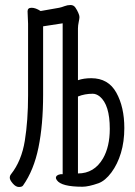

<svg xmlns="http://www.w3.org/2000/svg" viewBox="-20 -733 540 766"><path d="M207 -14Q203 -20 203 -23Q203 -35 222 -38H230V-640L152 -628V-355Q152 -235 133.5 -144.5Q115 -54 72 7Q68 13 55.5 13Q43 13 31 -1Q19 -15 19 -23.5Q19 -32 24 -38Q66 -91 79 -171.5Q92 -252 92 -353V-638L90 -688Q90 -702 106 -702Q122 -702 142 -689L216 -702Q226 -704 237.5 -708.5Q249 -713 261.5 -713Q274 -713 281 -702.5Q288 -692 292.5 -681.5Q297 -671 297 -665Q297 -659 294 -645Q291 -631 291 -619V-413Q314 -421 344 -421Q412 -421 444 -363.5Q476 -306 476 -222Q476 -168 462.5 -123Q449 -78 424.5 -45Q400 -12 373 -2Q333 12 309 12Q225 12 207 -14ZM291 -41Q356 -41 391 -101Q418 -148 418 -219Q418 -315 378 -348Q364 -359 350 -359Q318 -359 291 -348Z"/></svg>

Font: Moon Stars Kai HW
Style: Regular
Weight: 400
Designer: GuiWonder
Version: Version 1.101